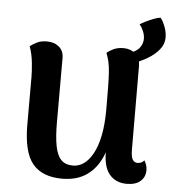

<svg xmlns="http://www.w3.org/2000/svg" viewBox="-50 -707 690 767"><g transform="rotate(5 295.0 -323.5)"><path d="M427 -527Q455 -527 474.5 -509.5Q494 -492 494 -460L495 -127Q495 -99 501.5 -87Q508 -75 522 -75Q527 -75 535 -77.5Q543 -80 548 -88Q560 -69 560 -49Q560 -22 541 -5Q522 12 486 12Q442 12 417 -17.5Q392 -47 392 -107V-152L408 -178Q401 -118 378.5 -75Q356 -32 318.5 -9Q281 14 227 14Q147 14 108.5 -32.5Q70 -79 70 -190V-379Q70 -403 66.5 -437.5Q63 -472 52 -502Q64 -511 80 -519Q96 -527 120 -527Q149 -527 168 -511Q187 -495 187 -466V-208Q187 -152 194 -114.5Q201 -77 218 -59.5Q235 -42 266 -42Q289 -42 309 -56Q329 -70 345 -99Q361 -128 370 -172.5Q379 -217 379 -277Q379 -330 378.5 -365Q378 -400 376.5 -424Q375 -448 371 -466Q367 -484 360 -502Q367 -509 384.5 -518Q402 -527 427 -527ZM463 -468 447 -508Q480 -519 492 -535.5Q504 -552 504 -571Q504 -586 497.5 -601.5Q491 -617 482 -627Q490 -633 504.5 -640Q519 -647 535.5 -653.5Q552 -660 563 -661Q572 -651 581 -628.5Q590 -606 590 -583Q590 -557 572 -535Q554 -513 526 -496.5Q498 -480 463 -468Z"/></g></svg>

Font: Arima SemiBold
Style: Regular
Weight: 600
Designer: Joana Correia and Natanael Gama
Foundry: NDISCOVER
Version: Version 1.101;gftools[0.9.23]